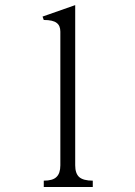

<svg xmlns="http://www.w3.org/2000/svg" viewBox="-20 -748 540 769"><path d="M155.3 1H351.6V-24.4Q313.5 -24.4 296.9 -39.1Q281.2 -53.7 281.2 -85.9V-727.5L150.4 -681.6L155.3 -668Q192.4 -668 207 -656.2Q221.7 -645.5 221.7 -621.1V-85.9Q221.7 -53.7 206.1 -39.1Q191.4 -24.4 155.3 -24.4Z"/></svg>

Font: BatangChe
Style: Regular
Weight: 400
Monospace: yes
Version: Version 2.21